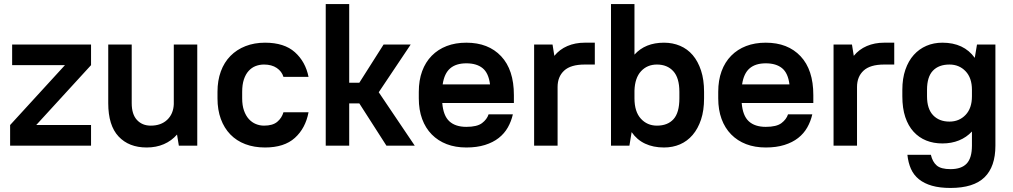

<svg xmlns="http://www.w3.org/2000/svg" viewBox="-20 -720 5005 949"><path d="M40 -500H430V-398L159 -102H430V0H30V-102L301 -398H40Z M705 9Q617 9 566 -45.5Q515 -100 515 -210V-500H631V-210Q631 -155 657 -127Q683 -99 725 -99Q776 -99 806.5 -128Q837 -157 839 -205V-500H955V0H864L855 -55Q828 -24 790 -7.5Q752 9 705 9Z M1290 9Q1236 9 1192.5 -7.5Q1149 -24 1118.5 -55.5Q1088 -87 1071.5 -132Q1055 -177 1055 -234V-266Q1055 -322 1071.5 -367Q1088 -412 1119 -443.5Q1150 -475 1193.5 -492Q1237 -509 1290 -509Q1385 -509 1437.5 -462Q1490 -415 1505 -340H1381Q1373 -367 1348 -384Q1323 -401 1285 -401Q1263 -401 1243.5 -393.5Q1224 -386 1209 -369.5Q1194 -353 1185.5 -327.5Q1177 -302 1177 -266V-234Q1177 -199 1186 -173.5Q1195 -148 1210 -131.5Q1225 -115 1244.5 -107Q1264 -99 1285 -99Q1328 -99 1350.5 -118Q1373 -137 1381 -165H1505Q1490 -86 1437.5 -38.5Q1385 9 1290 9Z M1756 -209H1706V0H1590V-700H1706V-311H1756L1876 -500H2010L1852 -264L2030 0H1890Z M2285 9Q2231 9 2188 -7.5Q2145 -24 2114 -55.5Q2083 -87 2066.5 -132Q2050 -177 2050 -234V-266Q2050 -323 2066.5 -368Q2083 -413 2114 -444.5Q2145 -476 2188 -492.5Q2231 -509 2285 -509Q2394 -509 2457 -442Q2520 -375 2520 -250V-211H2166Q2171 -148 2201 -120.5Q2231 -93 2285 -93Q2338 -93 2362.5 -111.5Q2387 -130 2395 -155H2515Q2507 -120 2490 -90Q2473 -60 2445 -38Q2417 -16 2377 -3.5Q2337 9 2285 9ZM2285 -407Q2234 -407 2205 -382Q2176 -357 2168 -303H2402Q2395 -359 2365.5 -383Q2336 -407 2285 -407Z M2620 -500H2711L2720 -444Q2746 -476 2784.5 -492.5Q2823 -509 2870 -509H2920V-401H2870Q2801 -401 2768.5 -371Q2736 -341 2736 -290V0H2620Z M3262 9Q3209 9 3168.5 -10Q3128 -29 3102 -67L3091 0H3000V-700H3116V-450Q3169 -509 3262 -509Q3305 -509 3341.5 -493.5Q3378 -478 3404 -447.5Q3430 -417 3445 -371.5Q3460 -326 3460 -266V-234Q3460 -174 3445 -129Q3430 -84 3403.5 -53Q3377 -22 3341 -6.5Q3305 9 3262 9ZM3227 -99Q3280 -99 3309 -131Q3338 -163 3338 -234V-266Q3338 -335 3308 -368Q3278 -401 3227 -401Q3179 -401 3148.5 -368Q3118 -335 3116 -272V-234Q3116 -168 3147.5 -133.5Q3179 -99 3227 -99Z M3765 9Q3711 9 3668 -7.5Q3625 -24 3594 -55.5Q3563 -87 3546.5 -132Q3530 -177 3530 -234V-266Q3530 -323 3546.5 -368Q3563 -413 3594 -444.5Q3625 -476 3668 -492.5Q3711 -509 3765 -509Q3874 -509 3937 -442Q4000 -375 4000 -250V-211H3646Q3651 -148 3681 -120.5Q3711 -93 3765 -93Q3818 -93 3842.5 -111.5Q3867 -130 3875 -155H3995Q3987 -120 3970 -90Q3953 -60 3925 -38Q3897 -16 3857 -3.5Q3817 9 3765 9ZM3765 -407Q3714 -407 3685 -382Q3656 -357 3648 -303H3882Q3875 -359 3845.5 -383Q3816 -407 3765 -407Z M4100 -500H4191L4200 -444Q4226 -476 4264.5 -492.5Q4303 -509 4350 -509H4400V-401H4350Q4281 -401 4248.5 -371Q4216 -341 4216 -290V0H4100Z M4638 -11Q4594 -11 4558 -25.5Q4522 -40 4495.5 -69Q4469 -98 4454.5 -141.5Q4440 -185 4440 -244V-276Q4440 -332 4455 -375.5Q4470 -419 4496.5 -448.5Q4523 -478 4559 -493.5Q4595 -509 4638 -509Q4744 -509 4798 -434L4809 -500H4900V0Q4900 104 4846 156.5Q4792 209 4678 209Q4625 209 4586.5 198Q4548 187 4522 166Q4496 145 4482.5 114.5Q4469 84 4465 45H4581Q4589 80 4610 98Q4631 116 4678 116Q4732 116 4758 88.5Q4784 61 4784 0V-70Q4757 -41 4720 -26Q4683 -11 4638 -11ZM4673 -119Q4721 -119 4752.5 -152Q4784 -185 4784 -244V-276Q4784 -335 4752.5 -368Q4721 -401 4673 -401Q4620 -401 4591 -370.5Q4562 -340 4562 -276V-244Q4562 -182 4592 -150.5Q4622 -119 4673 -119Z"/></svg>

Font: Retni Sans
Style: Bold
Weight: 700
Designer: Vitaly Kuzmin
Foundry: ParaType Ltd.
Version: Version 1.00;March 2, 2019;FontCreator 11.5.0.2425 64-bit; t